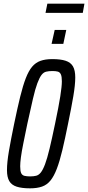

<svg xmlns="http://www.w3.org/2000/svg" viewBox="-20 -1018 480 1046"><path d="M144 8Q99 8 71 -1Q43 -10 30.5 -31.5Q18 -53 18 -91Q18 -133 28.5 -194.5Q39 -256 57 -343Q75 -430 90 -491Q105 -552 120.5 -592Q136 -632 155 -654.5Q174 -677 200.5 -686.5Q227 -696 265 -696Q310 -696 337.5 -687Q365 -678 377.5 -656.5Q390 -635 390 -596Q390 -556 379.5 -494Q369 -432 351 -345Q334 -260 319.5 -199.5Q305 -139 289.5 -98.5Q274 -58 255 -34.5Q236 -11 209 -1.5Q182 8 144 8ZM144 -57Q163 -57 177 -60.5Q191 -64 202.5 -78.5Q214 -93 225.5 -123.5Q237 -154 250 -208Q263 -262 280 -344Q300 -439 308.5 -493.5Q317 -548 317 -575Q317 -601 311.5 -613Q306 -625 294.5 -628Q283 -631 266 -631Q246 -631 231.5 -627.5Q217 -624 206 -609.5Q195 -595 183.5 -564.5Q172 -534 159.5 -480Q147 -426 129 -344Q116 -281 107 -236.5Q98 -192 94 -161.5Q90 -131 90 -112Q90 -86 95.5 -74.5Q101 -63 113.5 -60Q126 -57 144 -57ZM261 -779 278 -855H341L325 -779ZM228 -948 238 -998H440L431 -948Z"/></svg>

Font: Saira UltraCondensed Medium
Style: Italic
Weight: 500
Width: 1
Italic angle: -12°
Designer: Hector Gatti with collaboration of the Omnibus-Type team
Foundry: Omnibus-Type
Version: Version 1.101